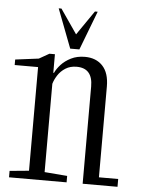

<svg xmlns="http://www.w3.org/2000/svg" viewBox="-57 -792 611 834"><g transform="rotate(5 248.0 -375.0)"><path d="M14 0V-28L98 -36V-488H-4V-512L98 -525L142 -550H166V-469H169Q177 -487 194 -505.5Q211 -524 237 -537Q263 -550 297 -550Q346 -550 374.5 -519.5Q403 -489 403 -430V-34H487V0H335V-424Q335 -504 265 -504Q237 -504 216.5 -491Q196 -478 183.5 -458.5Q171 -439 166 -421V-36L265 -28V0ZM230 -580 165 -750H177L250 -644L323 -750H335L270 -580Z"/></g></svg>

Font: Xanh Mono
Style: Regular
Weight: 400
Monospace: yes
Designer: Lam Bao, Duy Dao
Foundry: Yellow Type Foundry
Version: Version 3.101; ttfautohint (v1.8.3)